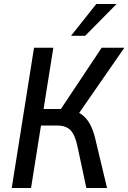

<svg xmlns="http://www.w3.org/2000/svg" viewBox="-20 -945 645 965"><path d="M39 0 151 -705H248L199 -397H301L274 -379L491 -705H605L368 -363L333 -392Q367 -387 391.5 -369Q416 -351 432.5 -320.5Q449 -290 459 -247L518 0H414L370 -206Q358 -266 335 -290Q312 -314 268 -314H186L136 0ZM337 -765 464 -925H566L408 -765Z"/></svg>

Font: Nunito Sans 10pt Condensed SemiBold
Style: Italic
Weight: 600
Width: 3
Italic angle: -9°
Designer: Vernon Adams
Foundry: Vernon Adams
Version: Version 3.101;gftools[0.9.27]